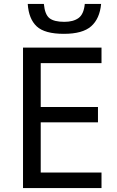

<svg xmlns="http://www.w3.org/2000/svg" viewBox="-20 -956 596 976"><path d="M494 -936Q487 -861 443.5 -822.5Q400 -784 305 -784Q207 -784 166.5 -822Q126 -860 121 -936H203Q208 -882 231.5 -863.5Q255 -845 307 -845Q353 -845 379.5 -864.5Q406 -884 411 -936ZM496 0H97V-714H496V-635H187V-412H478V-334H187V-79H496Z"/></svg>

Font: Go Noto Current
Style: Regular
Weight: 400
Designer: Monotype Design Team
Foundry: Monotype Imaging Inc.
Version: Version 2.007; ttfautohint (v1.8) -l 8 -r 50 -G 200 -x 14 -D